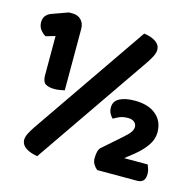

<svg xmlns="http://www.w3.org/2000/svg" viewBox="-95 -717 826 820"><g transform="rotate(15 318.0 -307.0)"><path d="M82 -335V-509L41 -497Q29 -503 18 -517Q7 -531 7 -550Q7 -568 16 -579Q25 -590 39 -595L111 -621H127Q151 -621 165.5 -606Q180 -591 180 -567V-295Q174 -294 161.5 -291.5Q149 -289 135 -289Q110 -289 96 -298Q82 -307 82 -335ZM481 -330Q541 -330 575 -301.5Q609 -273 609 -224Q609 -193 589.5 -165Q570 -137 539 -112L500 -81H604Q607 -74 610.5 -63.5Q614 -53 614 -42Q614 -20 604.5 -11Q595 -2 579 -2H402Q392 -10 385 -21.5Q378 -33 378 -49Q378 -66 381.5 -78.5Q385 -91 392 -97L465 -161Q495 -187 502.5 -199Q510 -211 510 -221Q510 -234 500 -242.5Q490 -251 472 -251Q450 -251 435 -244.5Q420 -238 409 -231Q401 -238 395 -249.5Q389 -261 389 -276Q389 -303 413.5 -316.5Q438 -330 481 -330ZM94 -107 445 -617Q476 -613 496 -600Q516 -587 517 -566Q517 -551 509.5 -536Q502 -521 490 -503L139 7Q108 2 88.5 -10.5Q69 -23 67 -44Q67 -59 74.5 -74Q82 -89 94 -107Z"/></g></svg>

Font: Baloo Tamma 2 ExtraBold
Style: Regular
Weight: 800
Designer: Divya Kowshik, Shuchita Grover and Ek Type
Foundry: Ek Type
Version: Version 1.700